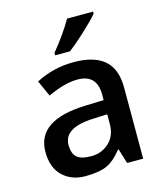

<svg xmlns="http://www.w3.org/2000/svg" viewBox="-115 -852 810 949"><g transform="rotate(-15 290.0 -378.0)"><path d="M387.2 -210.9V-257.8L317.9 -254.9Q163.1 -249.5 163.1 -160.6Q163.1 -117.2 184.6 -97.7Q206.1 -78.1 258.8 -78.1Q311.5 -78.1 349.6 -113.3Q387.7 -148.4 387.2 -210.9ZM293 -549.8Q396.5 -549.8 449.2 -504.9Q502 -460 502 -363.8V0H419.9L397 -75.2H393.1Q354 -25.4 314.5 -7.8Q274.9 9.8 204.1 9.8Q133.8 9.8 88.9 -33.2Q43.9 -76.2 43.9 -157.2Q43.9 -319.3 294.9 -327.1L388.2 -330.1V-358.9Q388.2 -461.9 289.1 -461.9Q223.1 -461.9 136.2 -420.9L99.1 -502.9Q189 -549.8 293 -549.8ZM451.2 -766.1V-755.9Q425.8 -725.6 375 -678.7Q324.2 -631.8 290 -606H213.9V-618.2Q278.8 -697.8 317.9 -766.1Z"/></g></svg>

Font: OpenSans-Semibold
Style: Regular
Weight: 600
Foundry: Ascender Corporation
Version: Version 1.10